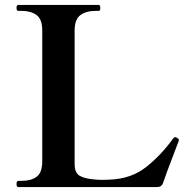

<svg xmlns="http://www.w3.org/2000/svg" viewBox="-20 -757 782 777"><path d="M616 0H54Q50 0 48.5 -3Q47 -6 47 -13Q47 -25 54 -25H67Q105 -25 128 -41.5Q151 -58 151 -105V-633Q151 -680 127.5 -696.5Q104 -713 67 -713H54Q50 -713 48.5 -716Q47 -719 47 -726Q47 -737 54 -737H379Q386 -737 386 -725Q386 -719 384.5 -716Q383 -713 379 -713H367Q329 -713 305.5 -696Q282 -679 282 -633V-93Q282 -57 303.5 -45Q325 -33 371 -30L393 -29L423 -30Q511 -33 572 -81.5Q633 -130 681 -197Q685 -202 689 -202Q693 -202 696 -199Q704 -195 704 -191L703 -186L681 -128Q653 -56 640 -17Q634 0 616 0Z"/></svg>

Font: Shippori Mincho B1
Style: Bold
Weight: 700
Designer: FONTDASU
Foundry: FONTDASU / Google Inc. / but / Adobe
Version: Version 3.110; ttfautohint (v1.8.3)